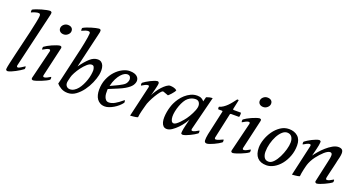

<svg xmlns="http://www.w3.org/2000/svg" viewBox="-43 -1414 3899 2082"><g transform="rotate(20 1906.5 -373.5)"><path d="M138 -84Q136 -76 138.5 -69.5Q141 -63 150 -63Q157 -63 166 -67.5Q175 -72 185 -78Q195 -84 205.5 -91Q216 -98 225 -104Q229 -100 229 -88Q229 -80 228 -77Q227 -74 225 -71Q211 -60 189.5 -46.5Q168 -33 144.5 -20.5Q121 -8 98.5 1.5Q76 11 60 13Q52 13 44.5 8.5Q37 4 39 -10Q40 -27 51 -76Q62 -125 77.5 -191Q93 -257 111 -331.5Q129 -406 144.5 -473.5Q160 -541 170.5 -593.5Q181 -646 182 -668Q183 -692 167 -695Q151 -697 126.5 -690Q102 -683 80 -672Q77 -675 77 -686Q77 -699 80 -705Q96 -714 122.5 -724Q149 -734 177.5 -742Q206 -750 231.5 -755Q257 -760 272 -760Q278 -760 286 -753.5Q294 -747 289 -726Z M442 -81Q440 -73 442.5 -66.5Q445 -60 454 -60Q468 -60 487.5 -70Q507 -80 525 -91Q529 -87 529 -75Q529 -67 528 -64Q527 -61 525 -58Q511 -47 488.5 -36Q466 -25 441.5 -15Q417 -5 393.5 2.5Q370 10 354 12Q348 12 340 8Q332 4 334 -10L416 -345Q418 -353 415.5 -359.5Q413 -366 404 -366Q390 -366 370.5 -356Q351 -346 333 -335Q329 -339 329 -351Q329 -359 330 -362Q331 -365 333 -368Q346 -378 368 -390.5Q390 -403 414 -413.5Q438 -424 461 -432Q484 -440 500 -442Q506 -442 514 -438Q522 -434 520 -420ZM436 -625Q438 -648 458 -665.5Q478 -683 504 -683Q533 -683 549 -668.5Q565 -654 563 -628Q561 -606 540.5 -588Q520 -570 494 -570Q466 -570 450 -585.5Q434 -601 436 -625Z M755 -295Q806 -366 848.5 -404Q891 -442 937 -442Q963 -442 979.5 -429Q996 -416 1004 -394.5Q1012 -373 1012.5 -345.5Q1013 -318 1007 -288Q998 -245 975.5 -193Q953 -141 919.5 -95.5Q886 -50 843.5 -19Q801 12 752 12Q706 12 672.5 -8Q639 -28 622 -49L638 -114L710 -427Q716 -451 724 -487Q732 -523 739 -559.5Q746 -596 751 -626.5Q756 -657 756 -671Q758 -682 753 -688Q748 -694 741 -695Q724 -697 704 -690Q684 -683 661 -672Q658 -675 658 -688Q658 -696 658.5 -699Q659 -702 661 -705Q677 -715 701.5 -724.5Q726 -734 751 -741.5Q776 -749 798.5 -754Q821 -759 833 -760Q845 -761 850.5 -756.5Q856 -752 857 -744.5Q858 -737 856 -726.5Q854 -716 851 -704ZM930 -316Q928 -335 921 -350.5Q914 -366 894 -366Q870 -366 842 -341Q814 -316 788.5 -282Q763 -248 744.5 -213Q726 -178 722 -159L710 -109Q703 -74 718.5 -54Q734 -34 761 -34Q786 -34 809 -48Q832 -62 850.5 -85Q869 -108 884 -138Q899 -168 909.5 -199Q920 -230 925 -260.5Q930 -291 930 -316Z M1147 -177Q1146 -172 1146 -168Q1146 -164 1146 -160Q1145 -143 1146.5 -123Q1148 -103 1154.5 -85.5Q1161 -68 1173 -56Q1185 -44 1206 -44Q1238 -44 1273.5 -63.5Q1309 -83 1361 -127Q1364 -125 1365.5 -118.5Q1367 -112 1367 -107Q1367 -104 1366.5 -102Q1366 -100 1366 -98Q1350 -76 1327 -56Q1304 -36 1278.5 -21Q1253 -6 1227.5 3Q1202 12 1181 12Q1149 12 1126 -0.5Q1103 -13 1088.5 -33.5Q1074 -54 1067.5 -81Q1061 -108 1061 -137Q1061 -206 1084.5 -262.5Q1108 -319 1144.5 -358.5Q1181 -398 1224 -420Q1267 -442 1306 -442Q1338 -442 1359 -435Q1380 -428 1392 -417Q1404 -406 1409 -393.5Q1414 -381 1414 -369Q1414 -343 1395 -314.5Q1376 -286 1323 -255Q1294 -238 1250.5 -220Q1207 -202 1147 -177ZM1154 -215Q1184 -230 1215 -243.5Q1246 -257 1283 -279Q1312 -295 1323.5 -316.5Q1335 -338 1335 -354Q1335 -374 1325 -387Q1315 -400 1292 -400Q1278 -400 1259.5 -390Q1241 -380 1221.5 -358Q1202 -336 1184 -301Q1166 -266 1154 -215Z M1591 -143Q1589 -134 1584 -116.5Q1579 -99 1574 -79Q1569 -59 1565 -38.5Q1561 -18 1560 -2Q1555 1 1542 3.5Q1529 6 1515 7.5Q1501 9 1489 10Q1477 11 1473 11L1556 -345Q1558 -353 1555.5 -359.5Q1553 -366 1544 -366Q1530 -366 1510.5 -356Q1491 -346 1473 -335Q1469 -339 1469 -351Q1469 -359 1470 -362Q1471 -365 1473 -368Q1486 -378 1506 -390.5Q1526 -403 1547 -413.5Q1568 -424 1588.5 -432Q1609 -440 1625 -442Q1631 -442 1637.5 -438Q1644 -434 1645 -420Q1645 -414 1641 -394Q1637 -374 1631 -350.5Q1625 -327 1619.5 -305.5Q1614 -284 1611 -274Q1622 -299 1641.5 -328.5Q1661 -358 1684 -383Q1707 -408 1730.5 -425Q1754 -442 1772 -442Q1792 -442 1814 -436.5Q1836 -431 1850 -418Q1848 -409 1837.5 -394.5Q1827 -380 1815 -367Q1803 -354 1793.5 -345Q1784 -336 1783 -336L1725 -357H1719Q1709 -357 1690.5 -334Q1672 -311 1652 -278Q1632 -245 1614.5 -208Q1597 -171 1591 -143Z M2094 -170Q2085 -151 2063.5 -120Q2042 -89 2014 -60Q1986 -31 1954.5 -9.5Q1923 12 1895 12Q1869 12 1854 -3.5Q1839 -19 1832.5 -44Q1826 -69 1827 -100Q1828 -131 1833.5 -162.5Q1839 -194 1848 -222.5Q1857 -251 1866 -270Q1879 -298 1900 -328.5Q1921 -359 1949 -384Q1977 -409 2011.5 -425.5Q2046 -442 2087 -442Q2116 -442 2136 -430.5Q2156 -419 2165 -405L2179 -458Q2193 -464 2212 -468.5Q2231 -473 2250 -473L2152 -84Q2150 -76 2152.5 -69.5Q2155 -63 2164 -63Q2178 -63 2197.5 -73Q2217 -83 2235 -94Q2239 -90 2239 -78Q2239 -70 2238 -67Q2237 -64 2235 -61Q2221 -50 2201 -38.5Q2181 -27 2159.5 -16.5Q2138 -6 2117 2Q2096 10 2080 12Q2074 12 2066 8.5Q2058 5 2060 -9Q2060 -13 2061 -23Q2062 -33 2065.5 -51.5Q2069 -70 2076 -99Q2083 -128 2094 -170ZM2134 -334Q2136 -360 2123 -380Q2110 -400 2081 -400Q2060 -400 2039.5 -393Q2019 -386 1997 -369Q1978 -354 1961.5 -326Q1945 -298 1933 -265Q1921 -232 1914 -197.5Q1907 -163 1908 -135Q1909 -107 1918 -89Q1927 -71 1946 -71Q1958 -71 1975 -83.5Q1992 -96 2008.5 -113Q2025 -130 2039.5 -147.5Q2054 -165 2061 -175Q2072 -190 2083.5 -209.5Q2095 -229 2105 -249Q2115 -269 2122.5 -288.5Q2130 -308 2133 -325Z M2421 -81Q2420 -74 2423 -68.5Q2426 -63 2434 -63Q2448 -63 2470.5 -72.5Q2493 -82 2514 -92Q2518 -88 2518 -76Q2518 -68 2517 -65Q2516 -62 2514 -59Q2501 -49 2479.5 -36.5Q2458 -24 2434.5 -13.5Q2411 -3 2390 4.5Q2369 12 2357 12Q2330 12 2328.5 -14.5Q2327 -41 2336 -88L2397 -362Q2399 -370 2399 -375Q2399 -380 2389 -380H2349Q2344 -385 2344 -396Q2344 -407 2346 -409Q2371 -416 2393 -431Q2415 -446 2434.5 -465.5Q2454 -485 2471.5 -507.5Q2489 -530 2505 -551H2516Q2523 -551 2522 -545L2500 -443Q2496 -430 2510 -430H2591Q2593 -427 2593.5 -420.5Q2594 -414 2593.5 -406.5Q2593 -399 2592 -391.5Q2591 -384 2589 -380H2497Q2489 -380 2486 -375Q2483 -370 2481 -356Z M2745 -81Q2743 -73 2745.5 -66.5Q2748 -60 2757 -60Q2771 -60 2790.5 -70Q2810 -80 2828 -91Q2832 -87 2832 -75Q2832 -67 2831 -64Q2830 -61 2828 -58Q2814 -47 2791.5 -36Q2769 -25 2744.5 -15Q2720 -5 2696.5 2.5Q2673 10 2657 12Q2651 12 2643 8Q2635 4 2637 -10L2719 -345Q2721 -353 2718.5 -359.5Q2716 -366 2707 -366Q2693 -366 2673.5 -356Q2654 -346 2636 -335Q2632 -339 2632 -351Q2632 -359 2633 -362Q2634 -365 2636 -368Q2649 -378 2671 -390.5Q2693 -403 2717 -413.5Q2741 -424 2764 -432Q2787 -440 2803 -442Q2809 -442 2817 -438Q2825 -434 2823 -420ZM2739 -625Q2741 -648 2761 -665.5Q2781 -683 2807 -683Q2836 -683 2852 -668.5Q2868 -654 2866 -628Q2864 -606 2843.5 -588Q2823 -570 2797 -570Q2769 -570 2753 -585.5Q2737 -601 2739 -625Z M3053 -33Q3083 -33 3111 -63Q3139 -93 3160.5 -136.5Q3182 -180 3195.5 -227.5Q3209 -275 3209 -311Q3209 -351 3191 -375Q3173 -399 3138 -399Q3109 -399 3081.5 -373.5Q3054 -348 3033 -308Q3012 -268 2999 -219Q2986 -170 2986 -123Q2986 -85 3002 -59Q3018 -33 3053 -33ZM2903 -141Q2903 -186 2921 -238.5Q2939 -291 2971 -336.5Q3003 -382 3047.5 -412Q3092 -442 3145 -442Q3207 -442 3246.5 -407Q3286 -372 3286 -303Q3286 -238 3264.5 -180.5Q3243 -123 3208.5 -80Q3174 -37 3130.5 -12.5Q3087 12 3044 12Q2975 12 2939 -27Q2903 -66 2903 -141Z M3476 -257Q3492 -280 3519.5 -312Q3547 -344 3580 -373Q3613 -402 3648 -422Q3683 -442 3714 -442Q3742 -442 3756 -430Q3770 -418 3770 -389Q3770 -369 3763.5 -340.5Q3757 -312 3752 -293Q3751 -286 3747 -268.5Q3743 -251 3737.5 -228Q3732 -205 3726 -179.5Q3720 -154 3715 -133Q3710 -112 3707 -97.5Q3704 -83 3704 -81Q3703 -74 3706 -68.5Q3709 -63 3717 -63Q3731 -63 3750.5 -73Q3770 -83 3788 -94Q3792 -90 3792 -78Q3792 -70 3791 -67Q3790 -64 3788 -61Q3774 -50 3753 -38.5Q3732 -27 3709 -16.5Q3686 -6 3664 2Q3642 10 3626 12Q3620 12 3612 7Q3604 2 3606 -9L3661 -259Q3663 -268 3667.5 -290.5Q3672 -313 3672 -330Q3672 -359 3647 -359Q3635 -359 3618.5 -350Q3602 -341 3584 -325Q3566 -309 3547.5 -288.5Q3529 -268 3512 -246Q3491 -218 3477.5 -191.5Q3464 -165 3457 -143Q3455 -136 3450.5 -119.5Q3446 -103 3441.5 -82Q3437 -61 3433 -39.5Q3429 -18 3428 -1Q3423 2 3410 4.5Q3397 7 3383 8.5Q3369 10 3357 11Q3345 12 3341 12L3422 -345Q3424 -353 3421.5 -359.5Q3419 -366 3410 -366Q3396 -366 3376.5 -356Q3357 -346 3339 -335Q3335 -339 3335 -351Q3335 -359 3336 -362Q3337 -365 3339 -368Q3352 -378 3372 -390.5Q3392 -403 3413 -413.5Q3434 -424 3454.5 -432Q3475 -440 3491 -442Q3497 -442 3505 -438Q3513 -434 3511 -420Q3511 -408 3507 -387.5Q3503 -367 3497.5 -343.5Q3492 -320 3486 -297Q3480 -274 3476 -257Z"/></g></svg>

Font: Lusitana
Style: Italic
Weight: 400
Italic angle: -12°
Designer: Ana Paula Megda
Foundry: Ana Paula Megda
Version: Version 1.000; ttfautohint (v1.1) -l 8 -r 50 -G 200 -x 14 -D